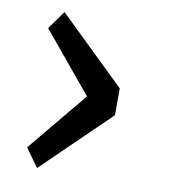

<svg xmlns="http://www.w3.org/2000/svg" viewBox="-67 -620 584 663"><g transform="rotate(10 225.0 -288.5)"><path d="M340 -241.5 106.5 -15 60.5 -79.5 233.5 -288.5 60.5 -497.5 106.5 -562 340 -335.5Z"/></g></svg>

Font: League Mono Condensed Medium
Style: Regular
Weight: 500
Width: 1
Designer: Tyler Finck
Foundry: The League of Moveable Type / Tyler Finck
Version: Version 2.210